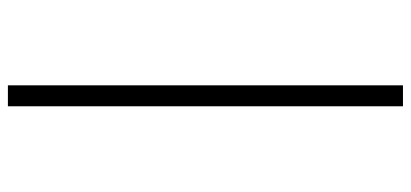

<svg xmlns="http://www.w3.org/2000/svg" viewBox="-297 -503 1040 486"><g transform="rotate(90 223.0 -260.0)"><path d="M196 240V-760H249V240Z"/></g></svg>

Font: Noto Serif Lao ExtraCondensed Medium
Style: Regular
Weight: 500
Width: 2
Designer: Monotype Design Team
Foundry: Monotype Imaging Inc.
Version: Version 2.003; ttfautohint (v1.8.4.7-5d5b)